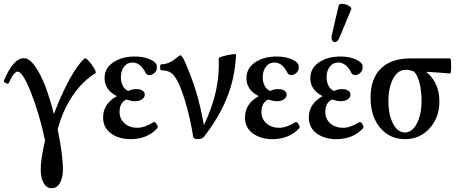

<svg xmlns="http://www.w3.org/2000/svg" viewBox="-20 -723 2407 1013"><path d="M194.8 173.8Q194.8 113.8 217.8 18.1Q186 -128.9 142.6 -237.1Q99.1 -345.2 73.2 -345.2Q53.2 -345.2 25.9 -284.2Q22.9 -280.3 16.8 -281.7Q10.7 -283.2 4.9 -287.8Q-1 -292.5 0 -295.9Q49.8 -416 106 -416Q135.3 -416 165.5 -372.8Q195.8 -329.6 220 -265.6Q244.1 -201.7 264.2 -121.1Q302.2 -222.2 345.5 -302Q388.7 -381.8 426.8 -415Q431.6 -419.4 448.5 -401.1Q465.3 -382.8 477.5 -361.3Q489.7 -339.8 482.9 -335.9Q414.1 -294.4 362.5 -217Q311 -139.6 284.2 -41Q312 94.2 312 173.8Q312 214.4 296.1 242.2Q280.3 270 252.9 270Q225.6 270 210.2 242.4Q194.8 214.8 194.8 173.8Z M668.9 11.2Q607.4 11.2 565.7 -19Q523.9 -49.3 523.9 -103Q523.9 -175.8 596.7 -215.8Q531.7 -248 531.7 -311Q531.7 -362.8 577.1 -393.8Q622.6 -424.8 690.9 -424.8Q732.4 -424.8 762.9 -413.3Q793.5 -401.9 804.7 -384.8Q807.6 -380.9 807.6 -365.2Q807.6 -350.1 795.4 -338.6Q783.2 -327.1 768.6 -327.1Q753.9 -327.1 748.5 -337.9Q722.2 -393.1 678.7 -393.1Q650.9 -393.1 634.3 -370.8Q617.7 -348.6 617.7 -314.9Q617.7 -289.1 628.4 -269.3Q639.2 -249.5 657.7 -243.2Q676.3 -252.9 698.7 -252.9Q720.2 -252.9 731.9 -244.9Q743.7 -236.8 743.7 -223.1Q743.7 -209 729.5 -199Q715.3 -189 691.9 -189Q672.9 -189 647.9 -198.2Q610.8 -182.6 610.8 -132.8Q610.8 -94.7 637.5 -71.8Q664.1 -48.8 704.6 -48.8Q742.2 -48.8 789.6 -78.1Q797.4 -83 806.4 -68.1Q815.4 -53.2 810.5 -46.9Q757.3 11.2 668.9 11.2Z M1023.9 11.2Q1014.6 11.2 1007.3 8.1Q1000 4.9 999.5 0Q986.3 -84 965.3 -159.9Q944.3 -235.8 922.9 -282.2Q904.8 -320.8 885.5 -336.4Q866.2 -352.1 830.6 -352.1Q824.7 -352.1 824.7 -367.9Q824.7 -383.8 830.6 -383.8Q874 -383.8 914.6 -420.9Q927.7 -431.2 933.6 -431.2Q935.1 -431.2 938.7 -426.8Q942.4 -422.4 947.5 -413.6Q952.6 -404.8 956.5 -395Q988.3 -322.8 1012.5 -246.3Q1036.6 -169.9 1055.7 -63Q1143.1 -243.7 1133.8 -416Q1133.8 -419.9 1157.5 -426.5Q1181.2 -433.1 1201.7 -436Q1222.2 -439 1225.6 -436Q1219.7 -312 1176.8 -206.1Q1133.8 -100.1 1055.7 -1Q1046.4 11.2 1023.9 11.2Z M1417.5 11.2Q1356 11.2 1314.2 -19Q1272.5 -49.3 1272.5 -103Q1272.5 -175.8 1345.2 -215.8Q1280.3 -248 1280.3 -311Q1280.3 -362.8 1325.7 -393.8Q1371.1 -424.8 1439.5 -424.8Q1481 -424.8 1511.5 -413.3Q1542 -401.9 1553.2 -384.8Q1556.2 -380.9 1556.2 -365.2Q1556.2 -350.1 1543.9 -338.6Q1531.7 -327.1 1517.1 -327.1Q1502.4 -327.1 1497.1 -337.9Q1470.7 -393.1 1427.2 -393.1Q1399.4 -393.1 1382.8 -370.8Q1366.2 -348.6 1366.2 -314.9Q1366.2 -289.1 1377 -269.3Q1387.7 -249.5 1406.2 -243.2Q1424.8 -252.9 1447.3 -252.9Q1468.8 -252.9 1480.5 -244.9Q1492.2 -236.8 1492.2 -223.1Q1492.2 -209 1478 -199Q1463.9 -189 1440.4 -189Q1421.4 -189 1396.5 -198.2Q1359.4 -182.6 1359.4 -132.8Q1359.4 -94.7 1386 -71.8Q1412.6 -48.8 1453.1 -48.8Q1490.7 -48.8 1538.1 -78.1Q1545.9 -83 1554.9 -68.1Q1564 -53.2 1559.1 -46.9Q1505.9 11.2 1417.5 11.2Z M1770 -522Q1762.7 -504.9 1751.7 -501.7Q1740.7 -498.5 1733.6 -508.5Q1726.6 -518.6 1730 -535.2L1767.1 -694.8Q1772 -704.1 1788.3 -702.9Q1804.7 -701.7 1821 -691.9Q1837.4 -682.1 1833 -673.8ZM1754.4 11.2Q1692.9 11.2 1651.1 -19Q1609.4 -49.3 1609.4 -103Q1609.4 -175.8 1682.1 -215.8Q1617.2 -248 1617.2 -311Q1617.2 -362.8 1662.6 -393.8Q1708 -424.8 1776.4 -424.8Q1817.9 -424.8 1848.4 -413.3Q1878.9 -401.9 1890.1 -384.8Q1893.1 -380.9 1893.1 -365.2Q1893.1 -350.1 1880.9 -338.6Q1868.7 -327.1 1854 -327.1Q1839.4 -327.1 1834 -337.9Q1807.6 -393.1 1764.2 -393.1Q1736.3 -393.1 1719.7 -370.8Q1703.1 -348.6 1703.1 -314.9Q1703.1 -289.1 1713.9 -269.3Q1724.6 -249.5 1743.2 -243.2Q1761.7 -252.9 1784.2 -252.9Q1805.7 -252.9 1817.4 -244.9Q1829.1 -236.8 1829.1 -223.1Q1829.1 -209 1814.9 -199Q1800.8 -189 1777.3 -189Q1758.3 -189 1733.4 -198.2Q1696.3 -182.6 1696.3 -132.8Q1696.3 -94.7 1722.9 -71.8Q1749.5 -48.8 1790 -48.8Q1827.6 -48.8 1875 -78.1Q1882.8 -83 1891.8 -68.1Q1900.9 -53.2 1896 -46.9Q1842.8 11.2 1754.4 11.2Z M2117.2 11.2Q2036.6 11.2 1985.8 -48.8Q1935.1 -108.9 1935.1 -208Q1935.1 -307.1 1989 -361.1Q2043 -415 2147.9 -415H2354Q2360.4 -415 2360.4 -375Q2360.4 -335 2354 -335Q2287.1 -341.3 2229 -344.2Q2298.3 -285.6 2298.3 -188Q2298.3 -103.5 2246.8 -46.1Q2195.3 11.2 2117.2 11.2ZM2204.1 -192.9Q2204.1 -243.2 2193.6 -284.2Q2183.1 -325.2 2165 -345.2Q2139.6 -355 2122.1 -355Q2079.6 -355 2054.4 -308.6Q2029.3 -262.2 2029.3 -189Q2029.3 -117.2 2053.7 -70.6Q2078.1 -23.9 2116.2 -23.9Q2154.3 -23.9 2179.2 -71Q2204.1 -118.2 2204.1 -192.9Z"/></svg>

Font: Junicode SmCond Medium
Style: Regular
Weight: 500
Width: 4
Designer: Peter S. Baker
Version: Version 2.206